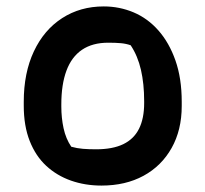

<svg xmlns="http://www.w3.org/2000/svg" viewBox="-20 -567 640 598"><path d="M303 -547Q352 -547 396 -528.5Q440 -510 473.5 -472Q507 -434 526.5 -378.5Q546 -323 546 -250V-237Q546 -162 514.5 -106Q483 -50 427 -19.5Q371 11 296 11Q245 11 201 -4.5Q157 -20 124 -50.5Q91 -81 72.5 -128Q54 -175 54 -238V-250Q54 -340 85.5 -407Q117 -474 173.5 -510.5Q230 -547 303 -547ZM317 -434Q268 -434 235.5 -412Q203 -390 187 -347Q171 -304 171 -242V-235Q171 -200 178 -167.5Q185 -135 202 -110Q220 -105 238 -103.5Q256 -102 279 -102Q331 -102 364 -118Q397 -134 413 -166Q429 -198 429 -246V-252Q429 -306 419 -349.5Q409 -393 387 -426Q373 -431 356.5 -432.5Q340 -434 317 -434Z"/></svg>

Font: Recursive Monospace Casual SemiBold
Style: Regular
Weight: 600
Version: Version 1.047